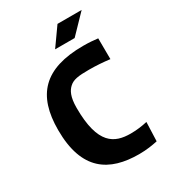

<svg xmlns="http://www.w3.org/2000/svg" viewBox="-224 -1057 1067 1188"><g transform="rotate(-30 310.0 -462.5)"><path d="M448.5 -741.5C167.5 -741.5 54 -615 54 -368C54 -77.5 203 12.5 414.5 12.5C469 12.5 511.5 5 547 -2.5L552 -138C515 -129 471.5 -124 433 -124C318 -124 221.5 -167.5 221.5 -429C221.5 -509.5 242 -543.5 264 -564C292 -590.5 329.5 -595.5 405.5 -595.5C458 -595.5 503.5 -592 553.5 -586L552.5 -735C523.5 -738.5 491 -741.5 448.5 -741.5ZM287.5 -809.5 379 -938.5H551.5L427 -809.5Z"/></g></svg>

Font: Monaspace Argon ExtraBold
Style: Bold
Weight: 800
Designer: Riley Cran & the Lettermatic Team
Foundry: Lettermatic
Version: Version 1.000 (Monaspace Argon)